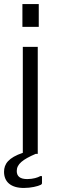

<svg xmlns="http://www.w3.org/2000/svg" viewBox="-20 -762 302 951"><path d="M93 -530V-5C22 19 0 50 0 89C0 138 33 169 98 169C133 169 167 161 183 153C187 150 188 149 188 143V116C188 109 186 108 178 111C168 117 144 125 115 125C79 125 63 111 63 85C63 51 92 28 157 0H167V-530ZM91 -742V-629H172V-742Z"/></svg>

Font: Cheyenne Sans Light
Style: Regular
Weight: 300
Designer: The Public Sans project authors (U.S. Web Design System), Libre Franklin designed by Pablo Impallari and Rodrigo Fuenzal
Foundry: The Cheyenne Sans Project Authors
Version: Version 2.007